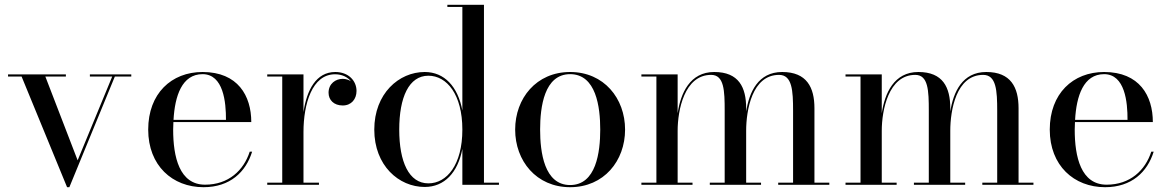

<svg xmlns="http://www.w3.org/2000/svg" viewBox="-20 -770 4870 800"><path d="M303.5 -102 169 -451H254.5V-460H13.5V-451H70L259.5 10H269L458.5 -451H527V-460H354.5V-451H447.5Z M1030.5 -138H1020.5C995.5 -60.5 932.5 -0.5 834.5 -0.5C727.5 -0.5 701.5 -116 701.5 -230C701.5 -240.5 702 -251 702.5 -261.5H1027C1027 -370.5 971.5 -470 824 -470C694 -470 597.5 -380 597.5 -230C597.5 -80 698.5 10 828 10C938.5 10 1004.5 -53.5 1030.5 -138ZM824 -461C911 -461 922 -344 921.5 -270.5H703C708.5 -370 738 -461 824 -461Z M1093.5 -9V0H1309V-9H1244.5V-219.5C1244.5 -337.5 1280.5 -460.5 1376 -460.5C1405 -460.5 1428 -449 1442 -431.5C1432.5 -437.5 1421 -441.5 1408 -441.5C1379 -441.5 1349 -422 1349 -383.5C1349 -353.5 1371 -330.5 1408 -330.5C1444 -330.5 1465.5 -357 1465.5 -391C1465.5 -433 1432.5 -470 1377 -470C1296.5 -470 1258 -393.5 1244.5 -303V-460H1093.5V-451H1156V-9Z M2059 -9H1996.5V-750H1844V-741H1906.5V-310C1887.5 -409 1832 -470 1749.5 -470C1642 -470 1539.5 -380 1539.5 -230C1539.5 -80 1642 9 1749.5 9C1832 9 1887.5 -51 1906.5 -149.5V0H2059ZM1906.5 -230C1906.5 -83.5 1842 -6 1765 -6C1683.5 -6 1643.5 -96 1643.5 -230C1643.5 -364 1683.5 -454.5 1765 -454.5C1842 -454.5 1906.5 -376 1906.5 -230Z M2126.5 -230C2126.5 -100 2214.5 10 2355.5 10C2496.5 10 2584.5 -100 2584.5 -230C2584.5 -360 2496.5 -470 2355.5 -470C2214.5 -470 2126.5 -360 2126.5 -230ZM2230.5 -230C2230.5 -324 2247.5 -461 2355.5 -461C2464 -461 2481 -324 2481 -230C2481 -136 2464 1 2355.5 1C2247.5 1 2230.5 -136 2230.5 -230Z M2652.5 -9V0H2865.5V-9H2803.5V-225C2803.5 -310.5 2831.5 -458 2943 -458C2997.5 -458 2999.5 -392 2999.5 -308V-9H2937.5V0H3151V-9H3089V-225C3089 -310.5 3113.5 -458 3226 -458C3281 -458 3284.5 -392 3284.5 -308V-9H3222.5V0H3435.5V-9H3373.5V-319C3373.5 -406 3341.5 -470 3239 -470C3139 -470 3101.5 -386 3089 -305V-319C3089 -406 3058.5 -470 2956 -470C2854.5 -470 2816 -381.5 2803.5 -298V-460H2652.5V-451H2715V-9Z M3503 -9V0H3716V-9H3654V-225C3654 -310.5 3682 -458 3793.5 -458C3848 -458 3850 -392 3850 -308V-9H3788V0H4001.5V-9H3939.5V-225C3939.5 -310.5 3964 -458 4076.5 -458C4131.5 -458 4135 -392 4135 -308V-9H4073V0H4286V-9H4224V-319C4224 -406 4192 -470 4089.5 -470C3989.5 -470 3952 -386 3939.5 -305V-319C3939.5 -406 3909 -470 3806.5 -470C3705 -470 3666.5 -381.5 3654 -298V-460H3503V-451H3565.5V-9Z M4787 -138H4777C4752 -60.5 4689 -0.5 4591 -0.5C4484 -0.5 4458 -116 4458 -230C4458 -240.5 4458.5 -251 4459 -261.5H4783.5C4783.5 -370.5 4728 -470 4580.5 -470C4450.5 -470 4354 -380 4354 -230C4354 -80 4455 10 4584.5 10C4695 10 4761 -53.5 4787 -138ZM4580.5 -461C4667.5 -461 4678.5 -344 4678 -270.5H4459.5C4465 -370 4494.5 -461 4580.5 -461Z"/></svg>

Font: Bodoni* 24
Style: Regular
Weight: 400
Version: Version 2.3